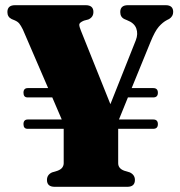

<svg xmlns="http://www.w3.org/2000/svg" viewBox="-20 -720 692 740"><path d="M70.5 -241.5Q70.5 -259.5 87.5 -259.5H218L181.5 -344.5H86.5Q70.5 -344.5 70.5 -362.5Q70.5 -380.5 87.5 -380.5H165.5L68 -606.5Q60.5 -621.5 54.5 -629Q48.5 -636.5 37 -641.5L25 -646.5Q8.5 -654.5 8.5 -673.5Q8.5 -700 38 -700H310Q340 -700 340 -674Q340 -653.5 320.5 -645L303.5 -640.5Q285.5 -633 285.5 -625Q285.5 -617 292 -601.5L405.5 -318.5L503.5 -565Q513 -589.5 505.2 -610.5Q497.5 -631.5 470 -642L459.5 -646.5Q443.5 -654 443.5 -673.5Q443.5 -700 473 -700H618.5Q647.5 -700 647.5 -674Q647.5 -657 632 -647L624 -643Q607.5 -634.5 592.2 -617.2Q577 -600 560 -558L487.5 -380.5H570.5Q588.5 -380.5 588.5 -362.5Q588.5 -344.5 570.5 -344.5H473L438.5 -259.5H570.5Q588.5 -259.5 588.5 -241.5Q588.5 -223.5 570.5 -223.5H435.5V-91Q435.5 -70.5 459 -62L480.5 -55.5Q500 -46 500 -26.5Q500 0 470.5 0H191Q161 0 161 -26.5Q161 -46.5 180.5 -55.5L202 -62Q215 -67 220.2 -74.5Q225.5 -82 225.5 -91V-223.5H86.5Q70.5 -223.5 70.5 -241.5Z"/></svg>

Font: Fraunces 144pt Soft Black
Style: Regular
Weight: 900
Version: Version 1.000;[b76b70a41]